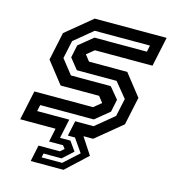

<svg xmlns="http://www.w3.org/2000/svg" viewBox="-107 -628 797 890"><g transform="rotate(15 291.5 -183.0)"><path d="M122 174.5 138.5 96H241L259.5 80L248 65H181L194.5 0H25L55 -141.5H336.5L372.5 -171L350 -199.5H165.5L84.5 -302.5L113 -437L238 -540H583L553 -398.5H276.5L241 -369.5L264 -340.5H447.5L528.5 -237.5L500 -103L375 0H328.5L381 80L279.5 174.5ZM166.5 145H265L336.5 80L292 16H258L273.5 -57H362L450.5 -130L469 -216L410.5 -287.5H219.5L179 -338.5L191.5 -399L259.5 -454.5H511L517.5 -485.5H252.5L163.5 -412L145 -326L199.5 -257H390.5L435 -203.5L422.5 -143L354.5 -87.5H97.5L91 -57H245L225.5 35.5H275.5L307 80L257 125.5H170.5Z"/></g></svg>

Font: Tourney SemiBold
Style: Italic
Weight: 600
Italic angle: -12°
Version: Version 1.015